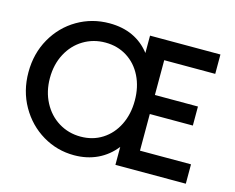

<svg xmlns="http://www.w3.org/2000/svg" viewBox="-102 -877 1262 1033"><g transform="rotate(15 529.5 -360.5)"><path d="M34.2 -360.8Q34.2 -465.3 81.8 -549.1Q129.4 -632.8 210.4 -680.2Q291.5 -727.5 388.2 -727.5Q461.9 -727.5 518.8 -700.9Q575.7 -674.3 615.2 -623V-719.7H1007.3V-611.8H723.1V-418H962.9V-312H723.1V-107.9H1007.3V0H615.2V-100.1Q574.7 -47.9 516.1 -20Q457.5 7.8 385.7 7.8Q291 7.8 210.4 -40.3Q129.9 -88.4 82 -172.6Q34.2 -256.8 34.2 -360.8ZM626.5 -360.4Q626.5 -436.5 596.9 -495.8Q567.4 -555.2 514.4 -588.4Q461.4 -621.6 394 -621.6Q326.7 -621.6 271.7 -588.4Q216.8 -555.2 185.3 -495.6Q153.8 -436 153.8 -360.4Q153.8 -285.6 185.3 -225.6Q216.8 -165.5 271.7 -131.8Q326.7 -98.1 394 -98.1Q461.9 -98.1 514.6 -131.8Q567.4 -165.5 596.9 -225.1Q626.5 -284.7 626.5 -360.4Z"/></g></svg>

Font: Reddit Sans SemiBold
Style: Regular
Weight: 600
Designer: Stephen Hutchings
Foundry: Reddit
Version: Version 1.013